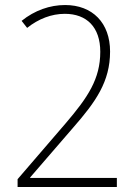

<svg xmlns="http://www.w3.org/2000/svg" viewBox="-20 -744 548 764"><path d="M445 0V-36H100V-38L271 -236C361 -339 418 -419 418 -539C418 -653 348 -724 239 -724C179 -724 118 -703 66 -661L88 -633C133 -669 185 -689 238 -689C325 -689 379 -636 379 -538C379 -430 330 -357 241 -253L50 -31V0Z"/></svg>

Font: Noto Sans Thai SemCond ExtLt
Style: Regular
Weight: 200
Width: 4
Designer: Monotype Design Team
Foundry: Monotype Imaging Inc.
Version: Version 2.002